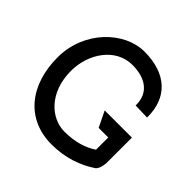

<svg xmlns="http://www.w3.org/2000/svg" viewBox="-159 -729 878 878"><g transform="rotate(45 280.5 -289.5)"><path d="M354.5 -271 391.5 -195H453.5V-116C414.5 -89 360.5 -72 292.5 -72C206.5 -72 117.5 -150 117.5 -290C117.5 -401 188.5 -508 297.5 -508C381.5 -508 438.5 -469 438.5 -392V-387L514.5 -385V-390C514.5 -511 439.5 -590 292.5 -590C166.5 -590 30.5 -464 30.5 -290C30.5 -113 127.5 11 292.5 11C382.5 11 453.5 -16 509.5 -53C528.5 -65 530.5 -106 530.5 -106V-107V-271Z"/></g></svg>

Font: Charger
Style: Bd
Weight: 400
Designer: Jasper
Foundry: Cannot Into Space Fonts
Version: Version 0.98